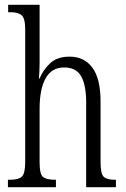

<svg xmlns="http://www.w3.org/2000/svg" viewBox="-20 -780 525 800"><path d="M13 0V-31H21Q56 -31 70.5 -43.5Q85 -56 85 -105V-657Q85 -704 70 -716.5Q55 -729 26 -729H14V-760H145V-515Q145 -497 144 -479.5Q143 -462 142 -453H145Q159 -488 188.5 -516Q218 -544 270 -544Q331 -544 365 -498Q399 -452 399 -356V-104Q399 -56 412 -43.5Q425 -31 459 -31H463V0H339V-355Q339 -424 318.5 -461.5Q298 -499 247 -499Q196 -499 170.5 -454.5Q145 -410 145 -326V-103Q145 -54 159.5 -42.5Q174 -31 209 -31H213V0Z"/></svg>

Font: Noto Serif Ethiopic ExtraCondensed Light
Style: Regular
Weight: 300
Width: 2
Designer: Monotype Design Team
Foundry: Monotype Imaging Inc.
Version: Version 2.102; ttfautohint (v1.8.4.7-5d5b)